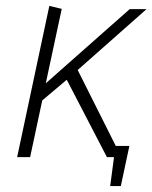

<svg xmlns="http://www.w3.org/2000/svg" viewBox="-20 -532 516 650"><path d="M391 0 243 -295 476 -501H419L135 -250L189 -502L147 -512L38 0H82L123 -192L206 -262L342 0ZM355 -38 347 0H366L353 98H389L418 -38Z"/></svg>

Font: Advent Pro Light
Style: Italic
Weight: 300
Italic angle: -12°
Version: Version 3.000